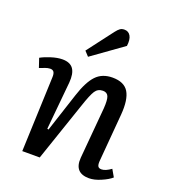

<svg xmlns="http://www.w3.org/2000/svg" viewBox="-143 -885 889 1004"><g transform="rotate(20 301.5 -383.0)"><path d="M331.1 -750Q343.8 -766.6 353.5 -773.2Q363.3 -779.8 377 -779.8Q400.4 -779.8 411.6 -760Q422.9 -740.2 418 -704.1L246.1 -581.1L222.2 -606.9ZM588.9 -34.2Q569.8 -17.1 533.4 -1.5Q497.1 14.2 467.8 14.2Q384.3 14.2 391.1 -71.8L416 -356Q419.4 -403.8 411.6 -422.4Q403.8 -440.9 380.9 -440.9Q353 -440.9 338.1 -418.2Q323.2 -395.5 300.8 -328.1L189 0H91.8L107.9 -416Q108.9 -436.5 102.8 -445.8Q96.7 -455.1 82 -455.1Q76.2 -455.1 68.4 -453.4Q60.5 -451.7 55.7 -449.7Q50.8 -447.8 39.8 -443.6Q28.8 -439.5 24.9 -438L7.8 -488.8Q27.3 -500 62.5 -511.5Q97.7 -522.9 126 -522.9Q168.9 -522.9 186.8 -497.3Q204.6 -471.7 200.2 -420.9L174.8 -154.8L182.1 -152.8L252.9 -369.1Q279.3 -450.7 313.5 -486.8Q347.7 -522.9 404.8 -522.9Q469.7 -522.9 494.4 -482.2Q519 -441.4 512.2 -356.9L490.2 -95.2Q487.8 -71.8 492.7 -61.8Q497.6 -51.8 513.2 -51.8Q535.2 -51.8 565.9 -74.2Z"/></g></svg>

Font: Literata Book Medium
Style: Italic
Weight: 500
Italic angle: -3°
Designer: Latin by Veronika Burian and Jose Scaglione. Greek by Irene Vlachou. Cyrillic by Vera Evstafieva
Foundry: TypeTogether
Version: Version 1.003;PS 001.003;hotconv 1.0.88;makeotf.lib2.5.64775